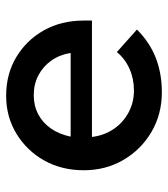

<svg xmlns="http://www.w3.org/2000/svg" viewBox="20 -570 559 640"><g transform="rotate(-90 300.0 -249.5)"><path d="M313 10Q240 10 181 -24.5Q122 -59 87.5 -118Q53 -177 53 -250Q53 -324 85.5 -382Q118 -440 174.5 -474.5Q231 -509 301 -509Q374 -509 430.5 -475Q487 -441 519.5 -383Q552 -325 552 -250V-223H164Q169 -182 190.5 -150.5Q212 -119 245.5 -101Q279 -83 319 -83Q358 -83 391.5 -98Q425 -113 447 -140L522 -73Q479 -30 427 -10Q375 10 313 10ZM165 -294H444Q438 -331 418.5 -358.5Q399 -386 369.5 -401.5Q340 -417 303 -417Q268 -417 239.5 -402Q211 -387 192 -359.5Q173 -332 165 -294Z"/></g></svg>

Font: Red Hat Mono SemiBold
Style: Regular
Weight: 600
Monospace: yes
Designer: Pentagram, MCKL
Foundry: Pentagram, MCKL
Version: Version 1.023